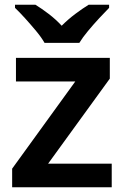

<svg xmlns="http://www.w3.org/2000/svg" viewBox="-20 -786 522 806"><path d="M449 0H31V-78L296 -444H47V-543H441V-456L182 -99H449ZM167 -606Q154 -629 131.5 -656Q109 -683 85.5 -709Q62 -735 43 -753V-766H129Q155 -750 184.5 -727.5Q214 -705 239 -678Q266 -705 296 -727.5Q326 -750 352 -766H438V-753Q420 -735 396 -709Q372 -683 349.5 -656Q327 -629 313 -606Z"/></svg>

Font: Noto Sans Kawi SemiBold
Style: Regular
Weight: 600
Designer: Fadhl Haqq
Version: Version 1.000